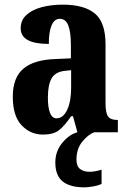

<svg xmlns="http://www.w3.org/2000/svg" viewBox="-20 -569 550 826"><path d="M165 10Q111 10 73 -30Q35 -70 35 -153Q35 -235 80.5 -273.5Q126 -312 218 -315L285 -318V-374Q285 -430 274 -459Q263 -488 237 -488Q214 -488 202 -460Q190 -432 190 -380Q69 -380 69 -447Q69 -482 93.5 -504.5Q118 -527 159 -538Q200 -549 250 -549Q342 -549 388 -511Q434 -473 434 -378V-124Q434 -83 445 -68Q456 -53 484 -53H487V0H313L294 -69H286Q258 -28 234 -9Q210 10 165 10ZM223 -60Q252 -60 269 -96.5Q286 -133 286 -191V-267L257 -264Q217 -259 201.5 -231Q186 -203 186 -149Q186 -107 195 -83.5Q204 -60 223 -60ZM344 237Q281 237 249.5 211.5Q218 186 218 130Q218 82 247.5 46Q277 10 313 0H385Q359 10 334 40.5Q309 71 309 118Q309 146 324.5 158Q340 170 365 170Q388 170 417 161V222Q404 229 380.5 233Q357 237 344 237Z"/></svg>

Font: Noto Serif Ethiopic ExtraCondensed ExtraBold
Style: Regular
Weight: 800
Width: 2
Designer: Monotype Design Team
Foundry: Monotype Imaging Inc.
Version: Version 2.102; ttfautohint (v1.8.4.7-5d5b)